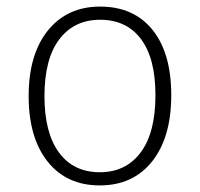

<svg xmlns="http://www.w3.org/2000/svg" viewBox="-20 -552 607 583"><path d="M500 -263Q500 -135 442 -62Q384 11 283 11Q182 11 124.5 -61.5Q67 -134 67 -260Q67 -387 125.5 -459.5Q184 -532 284 -532Q386 -532 443 -461.5Q500 -391 500 -263ZM115 -260Q115 -149 159 -89Q203 -29 283 -29Q362 -29 407 -89Q452 -149 452 -263Q452 -375 408 -433.5Q364 -492 284 -492Q205 -492 160 -432.5Q115 -373 115 -260Z"/></svg>

Font: FiraGO ExtraLight
Style: Regular
Weight: 200
Designer: bBox Type
Foundry: bBox Type GmbH
Version: Version 1.001